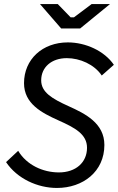

<svg xmlns="http://www.w3.org/2000/svg" viewBox="-20 -920 586 951"><path d="M262 11C391 11 497 -70 497 -202C497 -310 402 -357 320 -394C238 -431 184 -463 184 -522C184 -587 235 -632 311 -632C376 -632 447 -601 484 -546L544 -599C497 -668 404 -710 316 -710C190 -710 99 -626 99 -508C99 -406 187 -361 269 -324C352 -287 411 -255 411 -188C411 -115 355 -66 272 -66C192 -66 112 -103 70 -173L10 -117C65 -35 166 11 262 11ZM283 -779H377L525 -900H434L346 -834H330L266 -900H178Z"/></svg>

Font: Fixel Text 20240404
Style: Italic
Weight: 400
Width: 4
Italic angle: -10°
Designer: AlfaBravo + MacPaw
Foundry: Kyrylo Tkachov, Marchela Mozhyna, Serhii Makarenko, Maria Weinstein, Zakhar Kryvoshyya
Version: Version 1.211;Glyphs 3.2 (3225)